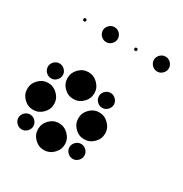

<svg xmlns="http://www.w3.org/2000/svg" viewBox="-187 -939 1037 1086"><g transform="rotate(30 331.5 -396.5)"><path d="M416.7 -131.7Q435.8 -131.7 450.4 -117.1Q465 -102.5 465 -83.3Q465 -63.3 450.4 -48.8Q435.8 -34.2 416.7 -34.2Q396.7 -34.2 382.1 -48.8Q367.5 -63.3 367.5 -83.3Q367.5 -102.5 382.1 -117.1Q396.7 -131.7 416.7 -131.7ZM250 -170.8Q285 -170.8 311.2 -144.6Q337.5 -118.3 337.5 -83.3Q337.5 -47.5 311.2 -21.7Q285 4.2 250 4.2Q214.2 4.2 188.3 -21.7Q162.5 -47.5 162.5 -83.3Q162.5 -118.3 188.3 -144.6Q214.2 -170.8 250 -170.8ZM83.3 -131.7Q102.5 -131.7 117.1 -117.1Q131.7 -102.5 131.7 -83.3Q131.7 -63.3 117.1 -48.8Q102.5 -34.2 83.3 -34.2Q63.3 -34.2 48.8 -48.8Q34.2 -63.3 34.2 -83.3Q34.2 -102.5 48.8 -117.1Q63.3 -131.7 83.3 -131.7ZM416.7 -337.5Q451.7 -337.5 477.9 -311.2Q504.2 -285 504.2 -250Q504.2 -214.2 477.9 -188.3Q451.7 -162.5 416.7 -162.5Q380.8 -162.5 355 -188.3Q329.2 -214.2 329.2 -250Q329.2 -285 355 -311.2Q380.8 -337.5 416.7 -337.5ZM83.3 -337.5Q118.3 -337.5 144.6 -311.2Q170.8 -285 170.8 -250Q170.8 -214.2 144.6 -188.3Q118.3 -162.5 83.3 -162.5Q47.5 -162.5 21.7 -188.3Q-4.2 -214.2 -4.2 -250Q-4.2 -285 21.7 -311.2Q47.5 -337.5 83.3 -337.5ZM416.7 -465Q435.8 -465 450.4 -450.4Q465 -435.8 465 -416.7Q465 -396.7 450.4 -382.1Q435.8 -367.5 416.7 -367.5Q396.7 -367.5 382.1 -382.1Q367.5 -396.7 367.5 -416.7Q367.5 -435.8 382.1 -450.4Q396.7 -465 416.7 -465ZM250 -504.2Q285 -504.2 311.2 -477.9Q337.5 -451.7 337.5 -416.7Q337.5 -380.8 311.2 -355Q285 -329.2 250 -329.2Q214.2 -329.2 188.3 -355Q162.5 -380.8 162.5 -416.7Q162.5 -451.7 188.3 -477.9Q214.2 -504.2 250 -504.2ZM83.3 -465Q102.5 -465 117.1 -450.4Q131.7 -435.8 131.7 -416.7Q131.7 -396.7 117.1 -382.1Q102.5 -367.5 83.3 -367.5Q63.3 -367.5 48.8 -382.1Q34.2 -396.7 34.2 -416.7Q34.2 -435.8 48.8 -450.4Q63.3 -465 83.3 -465ZM583.3 -798.3Q602.5 -798.3 617.1 -783.8Q631.7 -769.2 631.7 -750Q631.7 -730 617.1 -715.4Q602.5 -700.8 583.3 -700.8Q563.3 -700.8 548.8 -715.4Q534.2 -730 534.2 -750Q534.2 -769.2 548.8 -783.8Q563.3 -798.3 583.3 -798.3ZM416.7 -759.2Q425.8 -759.2 425.8 -750Q425.8 -740 416.7 -740Q406.7 -740 406.7 -750Q406.7 -759.2 416.7 -759.2ZM250 -798.3Q269.2 -798.3 283.8 -783.8Q298.3 -769.2 298.3 -750Q298.3 -730 283.8 -715.4Q269.2 -700.8 250 -700.8Q230 -700.8 215.4 -715.4Q200.8 -730 200.8 -750Q200.8 -769.2 215.4 -783.8Q230 -798.3 250 -798.3ZM83.3 -759.2Q92.5 -759.2 92.5 -750Q92.5 -740 83.3 -740Q73.3 -740 73.3 -750Q73.3 -759.2 83.3 -759.2Z"/></g></svg>

Font: 0xA000-Dots-Mono
Style: Dots-Mono
Weight: 400
Version: Version 0.1